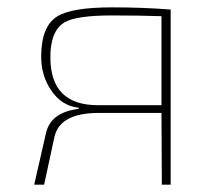

<svg xmlns="http://www.w3.org/2000/svg" viewBox="-20 -502 563 522"><path d="M444 0H420L419 -195H249Q143 -195 128 -130L100 0H73L105 -140Q118 -197 194 -206V-209Q147 -214 118 -258Q92 -297 92 -348Q92 -430 135 -457Q174 -482 285 -482Q370 -482 444 -476ZM419 -458Q359 -460 284 -460Q187 -460 155 -441Q116 -417 117 -344Q118 -216 246 -216H419Z"/></svg>

Font: Taylor Sans Thin
Style: Regular
Weight: 100
Italic angle: -8°
Designer: Natanael Gama
Version: Version 1.001 September 8, 2015